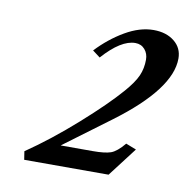

<svg xmlns="http://www.w3.org/2000/svg" viewBox="-54 -699 498 499"><g transform="rotate(10 195.0 -449.5)"><path d="M40.5 -253.9 37.1 -275.9Q100.6 -319.3 166 -377.4Q231.4 -435.5 266.6 -476.1Q290 -502.9 298.6 -522.5Q307.1 -542 307.1 -564.9Q307.1 -581.1 297.6 -592Q288.1 -603 272.5 -603Q234.9 -603 187.5 -549.8L167.5 -564.9Q200.2 -599.6 238.8 -622.1Q277.3 -644.5 313.5 -644.5Q347.2 -644.5 368.4 -627.4Q389.6 -610.4 389.6 -582.5Q389.6 -502 249 -397.5L127.4 -307.1H211.9Q244.1 -307.1 259.5 -312.5Q274.9 -317.9 294.4 -341.3L321.8 -330.6L263.2 -253.9Z"/></g></svg>

Font: Elstob 6pt
Style: Italic
Weight: 400
Italic angle: -20°
Designer: Peter S. Baker
Version: Version 1.015